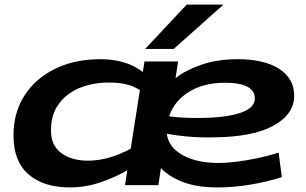

<svg xmlns="http://www.w3.org/2000/svg" viewBox="-20 -810 1339 840"><path d="M286 10Q171 10 105 -47Q39 -104 39 -218Q39 -317 87 -392Q135 -467 221 -509Q307 -551 419 -551Q533 -551 605 -495L612 -541H759L748 -468Q788 -501 858.5 -526Q929 -551 1021 -551Q1135 -551 1201 -509Q1267 -467 1267 -391Q1267 -310 1176 -260Q1085 -210 910 -209Q852 -208 801 -212.5Q750 -217 710 -225Q716 -167 778 -132Q840 -97 937 -97Q967 -97 1010 -102Q1053 -107 1102 -117Q1151 -127 1199 -142L1213 -35Q1151 -15 1076.5 -2.5Q1002 10 932 10Q840 10 778 -14.5Q716 -39 684 -75L673 0H527L537 -65Q484 -34 418.5 -12Q353 10 286 10ZM365 -107Q412 -107 461 -121.5Q510 -136 552 -160L592 -416Q561 -435 528.5 -442Q496 -449 456 -449Q411 -449 366.5 -438Q322 -427 285 -402Q248 -377 225.5 -337Q203 -297 203 -239Q203 -173 248.5 -140Q294 -107 365 -107ZM963 -448Q871 -448 806.5 -408Q742 -368 720 -301Q781 -293 854 -294Q970 -295 1032.5 -316.5Q1095 -338 1095 -379Q1095 -448 963 -448ZM615 -596 797 -790H958L740 -596Z"/></svg>

Font: Georama ExtraExtended SemiBold
Style: Italic
Weight: 600
Width: 8
Italic angle: -9°
Designer: Jean-Baptiste Levee
Foundry: Production Type
Version: Version 1.000